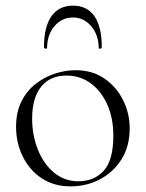

<svg xmlns="http://www.w3.org/2000/svg" viewBox="-20 -648 517 681"><path d="M230 13Q171 13 127.5 -16Q84 -45 60.5 -93.5Q37 -142 37 -198Q37 -250 56 -288Q75 -326 106.5 -350.5Q138 -375 175 -387Q212 -399 248 -399Q308 -399 351 -369Q394 -339 417 -292Q440 -245 440 -193Q440 -129 411 -83Q382 -37 334.5 -12Q287 13 230 13ZM258 -5Q314 -5 348 -42.5Q382 -80 382 -167Q382 -228 361 -276Q340 -324 302.5 -352Q265 -380 215 -380Q158 -380 126 -340.5Q94 -301 94 -227Q94 -168 114.5 -117Q135 -66 172 -35.5Q209 -5 258 -5ZM147 -477Q147 -475 141.5 -475.5Q136 -476 136 -480Q136 -553 162.5 -590.5Q189 -628 239 -628Q289 -628 315 -590.5Q341 -553 341 -480Q341 -476 335.5 -475.5Q330 -475 330 -477Q330 -524 303.5 -555Q277 -586 239 -586Q199 -586 173 -555Q147 -524 147 -477Z"/></svg>

Font: Cormorant Light Light
Style: Regular
Weight: 300
Version: Version 4.000